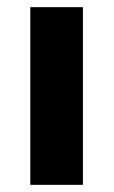

<svg xmlns="http://www.w3.org/2000/svg" viewBox="-20 -516 317 536"><path d="M64.6 0V-496H211.5V0Z"/></svg>

Font: Source Sans Variable
Style: Regular
Weight: 200
Designer: Paul D. Hunt
Foundry: Adobe Systems Incorporated
Version: Version 3.006;hotconv 1.0.111;makeotfexe 2.5.65597